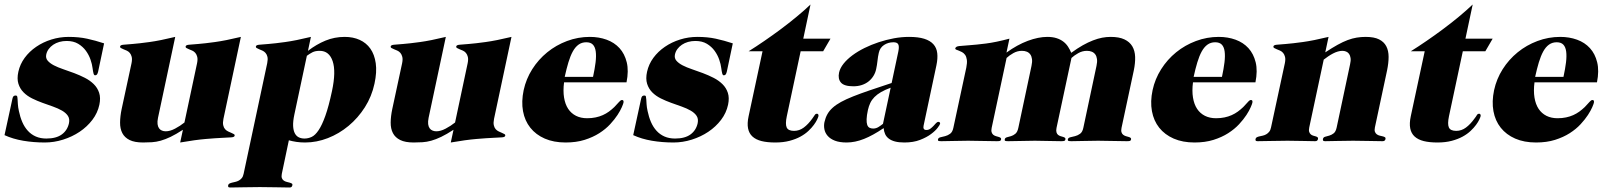

<svg xmlns="http://www.w3.org/2000/svg" viewBox="-47 -626 7180 854"><path d="M389.6 -308.1Q387.7 -299.8 384.8 -295.4Q381.8 -291 376 -291Q371.1 -291 368.9 -299.6Q366.7 -308.1 364.7 -323.2Q362.8 -339.8 355.7 -360.6Q348.6 -381.3 335.2 -399.9Q321.8 -418.5 300.8 -431.2Q279.8 -443.8 249.5 -443.8Q232.4 -443.8 217 -439.5Q201.7 -435.1 189.7 -427Q177.7 -418.9 169.7 -408Q161.6 -397 158.7 -383.8Q155.3 -367.7 165 -356.2Q174.8 -344.7 192.6 -335.4Q210.4 -326.2 234.4 -318.1Q258.3 -310.1 283 -300.8Q307.6 -291.5 330.6 -279.8Q353.5 -268.1 370.1 -251.7Q386.7 -235.4 394 -213.1Q401.4 -190.9 395 -160.2Q387.2 -123.5 363.8 -92.8Q340.3 -62 307.1 -39.8Q273.9 -17.6 233.6 -4.9Q193.4 7.8 152.3 7.8Q102.1 7.8 56.2 0Q10.3 -7.8 -26.9 -24.9L8.3 -187Q9.8 -194.3 12.9 -197.8Q16.1 -201.2 22.9 -201.2Q28.3 -201.2 29.5 -196.8Q30.8 -192.4 31.2 -183.8Q31.7 -175.3 32.5 -162.4Q33.2 -149.4 37.1 -131.8Q42.5 -105.5 52.2 -83Q62 -60.5 76.9 -44.2Q91.8 -27.8 112.3 -18.8Q132.8 -9.8 159.2 -9.8Q203.1 -9.8 228 -28.1Q252.9 -46.4 259.8 -78.1Q263.7 -97.7 254.9 -110.8Q246.1 -124 228.8 -134Q211.4 -144 188.5 -152.1Q165.5 -160.2 141.8 -168.7Q118.2 -177.2 95.9 -188.2Q73.7 -199.2 57.9 -215.1Q42 -231 34.9 -253.4Q27.8 -275.9 34.7 -307.1Q42 -340.3 62.7 -368.7Q83.5 -397 113.8 -417.7Q144 -438.5 181.4 -450.2Q218.8 -461.9 258.3 -461.9Q303.2 -461.9 340.3 -453.9Q377.4 -445.8 416 -433.1Z M946.8 -97.2Q943.4 -80.1 945.8 -69.1Q948.2 -58.1 954.1 -51.5Q960 -44.9 967.8 -41.3Q975.6 -37.6 982.2 -34.9Q988.8 -32.2 993.2 -29.5Q997.6 -26.9 996.6 -22Q995.1 -16.1 982.4 -15.1Q969.7 -14.2 941.7 -12.9Q913.6 -11.7 867.7 -7.8Q821.8 -3.9 754.4 7.8L766.6 -48.8Q735.8 -28.8 711.9 -17.3Q688 -5.9 667.7 -0.2Q647.5 5.4 628.7 6.6Q609.9 7.8 589.4 7.8Q551.8 7.8 529.5 -3.2Q507.3 -14.2 497.1 -33.9Q486.8 -53.7 487.1 -81.1Q487.3 -108.4 494.1 -141.1L538.1 -345.2Q541.5 -362.3 538.8 -373Q536.1 -383.8 530.3 -390.6Q524.4 -397.5 516.6 -400.9Q508.8 -404.3 502 -407Q495.1 -409.7 490.7 -412.4Q486.3 -415 487.3 -419.9Q488.8 -425.8 501.5 -427Q514.2 -428.2 542.7 -430.4Q571.3 -432.6 617.7 -439Q664.1 -445.3 732.4 -461.9L655.8 -102.1Q652.3 -85.4 653.8 -74Q655.3 -62.5 660.4 -55.4Q665.5 -48.3 673.3 -45.2Q681.2 -42 689.9 -42Q709.5 -42 731.9 -54Q754.4 -65.9 773.4 -81.1L829.6 -345.2Q833 -362.3 830.3 -373Q827.6 -383.8 821.8 -390.6Q815.9 -397.5 808.1 -400.9Q800.3 -404.3 793.5 -407Q786.6 -409.7 782.2 -412.4Q777.8 -415 778.8 -419.9Q780.3 -425.8 793 -427Q805.7 -428.2 834.2 -430.4Q862.8 -432.6 909.2 -439Q955.6 -445.3 1024.4 -461.9Z M1141.6 -345.2Q1145 -362.3 1142.6 -373Q1140.1 -383.8 1134 -390.6Q1127.9 -397.5 1120.1 -400.9Q1112.3 -404.3 1105.7 -407Q1099.1 -409.7 1094.7 -412.4Q1090.3 -415 1091.3 -419.9Q1092.8 -425.8 1105.5 -427Q1118.2 -428.2 1146.7 -430.4Q1175.3 -432.6 1221.4 -439Q1267.6 -445.3 1335.9 -461.9L1322.8 -399.9Q1360.4 -428.7 1400.6 -445.3Q1440.9 -461.9 1486.3 -461.9Q1523.4 -461.9 1552.7 -448.7Q1582 -435.5 1600.3 -409.7Q1618.7 -383.8 1624.3 -344.7Q1629.9 -305.7 1618.7 -253.9Q1606.4 -196.8 1575.9 -148.9Q1545.4 -101.1 1503.4 -66.2Q1461.4 -31.2 1411.4 -11.7Q1361.3 7.8 1310.1 7.8Q1289.1 7.8 1271.2 5.1Q1253.4 2.4 1237.8 -2L1206.5 147Q1204.1 159.2 1206.8 166.3Q1209.5 173.3 1215.1 177.2Q1220.7 181.2 1227.8 182.9Q1234.9 184.6 1241 186.3Q1247.1 188 1251 190.4Q1254.9 192.9 1253.4 198.2Q1252.4 202.1 1250 205.1Q1247.6 208 1240.7 208Q1211.9 208 1179.7 207Q1147.5 206.1 1108.9 206.1Q1070.8 206.1 1038.1 207Q1005.4 208 977.1 208Q970.2 208 968.5 205.1Q966.8 202.1 967.8 198.2Q968.8 192.9 973.6 190.4Q978.5 188 985.4 186.3Q992.2 184.6 1000 182.9Q1007.8 181.2 1015.1 177.2Q1022.5 173.3 1028.3 166.3Q1034.2 159.2 1036.6 147ZM1262.2 -116.2Q1255.9 -86.4 1256.8 -65.9Q1257.8 -45.4 1264.4 -33Q1271 -20.5 1282.2 -15.1Q1293.5 -9.8 1307.1 -9.8Q1323.7 -9.8 1339.4 -17.1Q1355 -24.4 1370.1 -46.9Q1385.3 -69.3 1400.1 -110.8Q1415 -152.3 1429.7 -221.2Q1448.2 -308.1 1432.6 -354Q1417 -399.9 1375 -399.9Q1355.5 -399.9 1343 -393.6Q1330.6 -387.2 1317.9 -377.9Z M2150.4 -97.2Q2147 -80.1 2149.4 -69.1Q2151.9 -58.1 2157.7 -51.5Q2163.6 -44.9 2171.4 -41.3Q2179.2 -37.6 2185.8 -34.9Q2192.4 -32.2 2196.8 -29.5Q2201.2 -26.9 2200.2 -22Q2198.7 -16.1 2186 -15.1Q2173.3 -14.2 2145.3 -12.9Q2117.2 -11.7 2071.3 -7.8Q2025.4 -3.9 1958 7.8L1970.2 -48.8Q1939.5 -28.8 1915.5 -17.3Q1891.6 -5.9 1871.3 -0.2Q1851.1 5.4 1832.3 6.6Q1813.5 7.8 1793 7.8Q1755.4 7.8 1733.2 -3.2Q1710.9 -14.2 1700.7 -33.9Q1690.4 -53.7 1690.7 -81.1Q1690.9 -108.4 1697.8 -141.1L1741.7 -345.2Q1745.1 -362.3 1742.4 -373Q1739.7 -383.8 1733.9 -390.6Q1728 -397.5 1720.2 -400.9Q1712.4 -404.3 1705.6 -407Q1698.7 -409.7 1694.3 -412.4Q1689.9 -415 1690.9 -419.9Q1692.4 -425.8 1705.1 -427Q1717.8 -428.2 1746.3 -430.4Q1774.9 -432.6 1821.3 -439Q1867.7 -445.3 1936 -461.9L1859.4 -102.1Q1856 -85.4 1857.4 -74Q1858.9 -62.5 1864 -55.4Q1869.1 -48.3 1877 -45.2Q1884.8 -42 1893.6 -42Q1913.1 -42 1935.5 -54Q1958 -65.9 1977.1 -81.1L2033.2 -345.2Q2036.6 -362.3 2033.9 -373Q2031.2 -383.8 2025.4 -390.6Q2019.5 -397.5 2011.7 -400.9Q2003.9 -404.3 1997.1 -407Q1990.2 -409.7 1985.8 -412.4Q1981.4 -415 1982.4 -419.9Q1983.9 -425.8 1996.6 -427Q2009.3 -428.2 2037.8 -430.4Q2066.4 -432.6 2112.8 -439Q2159.2 -445.3 2228 -461.9Z M2590.8 -284.2Q2598.6 -320.3 2602.1 -348.6Q2605.5 -377 2602.8 -397Q2600.1 -417 2590.1 -427.5Q2580.1 -438 2560.5 -438Q2541 -438 2526.4 -427.5Q2511.7 -417 2500.7 -397Q2489.7 -377 2481.2 -348.6Q2472.7 -320.3 2464.8 -284.2ZM2461.9 -259.8Q2457 -221.7 2461.9 -191.9Q2466.8 -162.1 2480.2 -141.8Q2493.7 -121.6 2515.1 -110.8Q2536.6 -100.1 2564.5 -100.1Q2585 -100.1 2602.3 -103.8Q2619.6 -107.4 2634.3 -114Q2648.9 -120.6 2661.4 -129.6Q2673.8 -138.7 2685.5 -149.9Q2700.2 -165 2707 -173.1Q2713.9 -181.2 2719.7 -181.2Q2728.5 -181.2 2726.1 -168.9Q2725.1 -164.1 2718.8 -149.2Q2712.4 -134.3 2699.7 -114.7Q2687 -95.2 2667 -73.5Q2647 -51.8 2618.7 -33.7Q2590.3 -15.6 2553.2 -3.9Q2516.1 7.8 2468.8 7.8Q2416 7.8 2376.2 -9.5Q2336.4 -26.9 2311.8 -57.9Q2287.1 -88.9 2279.3 -131.6Q2271.5 -174.3 2282.2 -225.1Q2293 -274.9 2320.3 -318.1Q2347.7 -361.3 2387 -393.3Q2426.3 -425.3 2475.1 -443.6Q2523.9 -461.9 2576.7 -461.9Q2616.7 -461.9 2651.1 -449.5Q2685.5 -437 2708.5 -411.9Q2731.4 -386.7 2740.7 -348.9Q2750 -311 2739.7 -259.8Z M3186 -308.1Q3184.1 -299.8 3181.2 -295.4Q3178.2 -291 3172.4 -291Q3167.5 -291 3165.3 -299.6Q3163.1 -308.1 3161.1 -323.2Q3159.2 -339.8 3152.1 -360.6Q3145 -381.3 3131.6 -399.9Q3118.2 -418.5 3097.2 -431.2Q3076.2 -443.8 3045.9 -443.8Q3028.8 -443.8 3013.4 -439.5Q2998 -435.1 2986.1 -427Q2974.1 -418.9 2966.1 -408Q2958 -397 2955.1 -383.8Q2951.7 -367.7 2961.4 -356.2Q2971.2 -344.7 2989 -335.4Q3006.8 -326.2 3030.8 -318.1Q3054.7 -310.1 3079.3 -300.8Q3104 -291.5 3127 -279.8Q3149.9 -268.1 3166.5 -251.7Q3183.1 -235.4 3190.4 -213.1Q3197.8 -190.9 3191.4 -160.2Q3183.6 -123.5 3160.2 -92.8Q3136.7 -62 3103.5 -39.8Q3070.3 -17.6 3030 -4.9Q2989.7 7.8 2948.7 7.8Q2898.4 7.8 2852.5 0Q2806.6 -7.8 2769.5 -24.9L2804.7 -187Q2806.2 -194.3 2809.3 -197.8Q2812.5 -201.2 2819.3 -201.2Q2824.7 -201.2 2825.9 -196.8Q2827.1 -192.4 2827.6 -183.8Q2828.1 -175.3 2828.9 -162.4Q2829.6 -149.4 2833.5 -131.8Q2838.9 -105.5 2848.6 -83Q2858.4 -60.5 2873.3 -44.2Q2888.2 -27.8 2908.7 -18.8Q2929.2 -9.8 2955.6 -9.8Q2999.5 -9.8 3024.4 -28.1Q3049.3 -46.4 3056.2 -78.1Q3060.1 -97.7 3051.3 -110.8Q3042.5 -124 3025.1 -134Q3007.8 -144 2984.9 -152.1Q2961.9 -160.2 2938.2 -168.7Q2914.6 -177.2 2892.3 -188.2Q2870.1 -199.2 2854.2 -215.1Q2838.4 -231 2831.3 -253.4Q2824.2 -275.9 2831.1 -307.1Q2838.4 -340.3 2859.1 -368.7Q2879.9 -397 2910.2 -417.7Q2940.4 -438.5 2977.8 -450.2Q3015.1 -461.9 3054.7 -461.9Q3099.6 -461.9 3136.7 -453.9Q3173.8 -445.8 3212.4 -433.1Z M3647 -454.1 3614.3 -397.9H3514.2L3452.6 -108.9Q3445.3 -74.2 3452.1 -59.1Q3459 -43.9 3484.9 -43.9Q3508.3 -43.9 3528.1 -58.6Q3547.9 -73.2 3566.4 -99.1Q3573.2 -107.9 3576.7 -114Q3580.1 -120.1 3586.9 -120.1Q3590.8 -120.1 3592.5 -116.9Q3594.2 -113.8 3593.3 -108.9Q3592.3 -104.5 3587.4 -94Q3582.5 -83.5 3573 -70.6Q3563.5 -57.6 3548.8 -43.7Q3534.2 -29.8 3513.2 -18.3Q3492.2 -6.8 3464.4 0.5Q3436.5 7.8 3401.4 7.8Q3365.7 7.8 3340.3 1.5Q3314.9 -4.9 3299.8 -18.8Q3284.7 -32.7 3280.3 -54.9Q3275.9 -77.1 3282.7 -108.9L3344.7 -397.9H3282.7Q3316.4 -418.9 3353 -444.1Q3389.6 -469.2 3426 -496.3Q3462.4 -523.4 3496.3 -551.5Q3530.3 -579.6 3558.1 -606L3525.9 -454.1Z M3914.6 -235.8Q3889.2 -226.6 3871.6 -216.3Q3854 -206.1 3842.3 -194.1Q3830.6 -182.1 3824 -168.2Q3817.4 -154.3 3813.5 -137.2Q3808.1 -112.3 3807.6 -96.2Q3807.1 -80.1 3810.3 -70.8Q3813.5 -61.5 3820.3 -57.9Q3827.1 -54.2 3836.9 -54.2Q3849.6 -54.2 3860.8 -61.3Q3872.1 -68.4 3880.4 -75.2ZM3948.7 -397Q3951.2 -409.2 3950.9 -417Q3950.7 -424.8 3948 -429.4Q3945.3 -434.1 3939.9 -436Q3934.6 -438 3927.2 -438Q3903.3 -438 3885 -425.8Q3866.7 -413.6 3861.8 -391.1Q3857.9 -374 3856 -355.5Q3854 -336.9 3850.1 -318.8Q3846.7 -302.2 3837.9 -288.1Q3829.1 -273.9 3816.2 -263.7Q3803.2 -253.4 3786.1 -247.8Q3769 -242.2 3749 -242.2Q3707.5 -242.2 3693.4 -258.8Q3679.2 -275.4 3685.1 -303.2Q3689.5 -323.2 3705.1 -342.8Q3720.7 -362.3 3744.4 -379.9Q3768.1 -397.5 3798.1 -412.4Q3828.1 -427.2 3861.3 -438.2Q3894.5 -449.2 3929 -455.6Q3963.4 -461.9 3996.1 -461.9Q4037.1 -461.9 4063.7 -453.6Q4090.3 -445.3 4104.7 -429.2Q4119.1 -413.1 4121.8 -389.6Q4124.5 -366.2 4118.2 -335.9L4061 -66.9Q4059.1 -58.1 4062 -53Q4064.9 -47.9 4073.2 -47.9Q4083.5 -47.9 4091.1 -53.5Q4098.6 -59.1 4105 -65.9Q4111.3 -72.8 4116.5 -78.4Q4121.6 -84 4127.4 -84Q4131.3 -84 4133.3 -81.1Q4135.3 -78.1 4134.3 -75.2Q4133.8 -71.3 4123.8 -57.9Q4113.8 -44.4 4094.2 -29.8Q4074.7 -15.1 4045.2 -3.7Q4015.6 7.8 3975.6 7.8Q3951.2 7.8 3934.3 3.4Q3917.5 -1 3906.5 -9.3Q3895.5 -17.6 3890.1 -29.3Q3884.8 -41 3883.3 -56.2Q3835.9 -23.9 3796.1 -8.1Q3756.3 7.8 3718.8 7.8Q3687.5 7.8 3666.7 -0.2Q3646 -8.3 3634.5 -21.5Q3623 -34.7 3619.9 -50.8Q3616.7 -66.9 3620.1 -83Q3624.5 -102.5 3633.1 -117.9Q3641.6 -133.3 3656.5 -146.7Q3671.4 -160.2 3693.6 -172.4Q3715.8 -184.6 3747.8 -197.3Q3779.8 -210 3822 -224.4Q3864.3 -238.8 3918.9 -256.8Z M4941.4 -57.1Q4939 -44.9 4941.4 -37.6Q4943.8 -30.3 4949 -26.4Q4954.1 -22.5 4960.4 -20.5Q4966.8 -18.6 4972.4 -17.1Q4978 -15.6 4981.4 -13.2Q4984.9 -10.7 4983.9 -5.9Q4982.9 -0.5 4978.8 0.7Q4974.6 2 4965.3 2Q4933.1 2 4901.4 1Q4869.6 0 4837.4 0Q4805.2 0 4773.9 1Q4742.7 2 4718.3 2Q4709.5 2 4705.6 0.7Q4701.7 -0.5 4702.6 -5.9Q4704.1 -13.2 4713.6 -15.4Q4723.1 -17.6 4734.9 -20.5Q4746.6 -23.4 4757.1 -31Q4767.6 -38.6 4771.5 -57.1L4830.1 -333Q4834 -350.6 4832.3 -363.3Q4830.6 -376 4824.7 -384Q4818.8 -392.1 4809.3 -396Q4799.8 -399.9 4787.6 -399.9Q4767.1 -399.9 4749 -389.6Q4731 -379.4 4718.8 -368.2L4652.3 -57.1Q4649.9 -44.9 4652.1 -37.6Q4654.3 -30.3 4658.9 -26.4Q4663.6 -22.5 4669.9 -20.5Q4676.3 -18.6 4681.4 -17.1Q4686.5 -15.6 4689.7 -13.2Q4692.9 -10.7 4691.9 -5.9Q4690.9 -0.5 4686.8 0.7Q4682.6 2 4673.3 2Q4644 2 4614.7 1Q4585.4 0 4556.2 0Q4526.9 0 4496.8 1Q4466.8 2 4437.5 2Q4428.2 2 4424.6 0.7Q4420.9 -0.5 4421.9 -5.9Q4423.3 -13.2 4431.6 -15.4Q4439.9 -17.6 4450 -20.5Q4460 -23.4 4469.2 -31Q4478.5 -38.6 4482.4 -57.1L4541 -333Q4544.9 -350.6 4543.2 -363.3Q4541.5 -376 4535.6 -384Q4529.8 -392.1 4520.3 -396Q4510.7 -399.9 4498.5 -399.9Q4478 -399.9 4460 -389.6Q4441.9 -379.4 4430.2 -368.2L4363.8 -57.1Q4361.3 -44.9 4363.8 -37.6Q4366.2 -30.3 4371.1 -26.4Q4376 -22.5 4382.6 -20.5Q4389.2 -18.6 4394.5 -17.1Q4399.9 -15.6 4403.3 -13.2Q4406.7 -10.7 4405.8 -5.9Q4404.8 -0.5 4400.6 0.7Q4396.5 2 4387.2 2Q4355 2 4323.2 1Q4291.5 0 4259.3 0Q4227.1 0 4195.8 1Q4164.6 2 4140.1 2Q4131.3 2 4127.7 0.7Q4124 -0.5 4125 -5.9Q4126.5 -13.2 4136 -15.4Q4145.5 -17.6 4157 -20.5Q4168.5 -23.4 4179 -31Q4189.5 -38.6 4193.4 -57.1L4251 -325.2Q4255.4 -346.7 4253.4 -360.4Q4251.5 -374 4245.6 -382.1Q4239.7 -390.1 4231.9 -394.3Q4224.1 -398.4 4217.3 -400.9Q4210.4 -403.3 4205.8 -405.3Q4201.2 -407.2 4202.1 -411.1Q4204.1 -419.4 4219.2 -421.1Q4234.4 -422.9 4264.2 -424.8Q4293.9 -426.8 4338.4 -432.4Q4382.8 -438 4442.9 -454.1L4429.7 -392.1Q4453.1 -409.2 4477.1 -422.4Q4501 -435.5 4524.4 -444.3Q4547.9 -453.1 4569.8 -457.5Q4591.8 -461.9 4610.8 -461.9Q4634.8 -461.9 4652.3 -456.3Q4669.9 -450.7 4682.6 -440.9Q4695.3 -431.2 4703.6 -418.2Q4711.9 -405.3 4717.8 -391.1Q4745.1 -411.1 4769 -424.6Q4793 -438 4814.5 -446.3Q4835.9 -454.6 4855.2 -458.3Q4874.5 -461.9 4893.1 -461.9Q4930.7 -461.9 4954.1 -450.9Q4977.5 -439.9 4989.3 -420.2Q5001 -400.4 5002 -373Q5002.9 -345.7 4996.1 -313Z M5388.2 -284.2Q5396 -320.3 5399.4 -348.6Q5402.8 -377 5400.1 -397Q5397.5 -417 5387.5 -427.5Q5377.4 -438 5357.9 -438Q5338.4 -438 5323.7 -427.5Q5309.1 -417 5298.1 -397Q5287.1 -377 5278.6 -348.6Q5270 -320.3 5262.2 -284.2ZM5259.3 -259.8Q5254.4 -221.7 5259.3 -191.9Q5264.2 -162.1 5277.6 -141.8Q5291 -121.6 5312.5 -110.8Q5334 -100.1 5361.8 -100.1Q5382.3 -100.1 5399.7 -103.8Q5417 -107.4 5431.6 -114Q5446.3 -120.6 5458.7 -129.6Q5471.2 -138.7 5482.9 -149.9Q5497.6 -165 5504.4 -173.1Q5511.2 -181.2 5517.1 -181.2Q5525.9 -181.2 5523.4 -168.9Q5522.5 -164.1 5516.1 -149.2Q5509.8 -134.3 5497.1 -114.7Q5484.4 -95.2 5464.4 -73.5Q5444.3 -51.8 5416 -33.7Q5387.7 -15.6 5350.6 -3.9Q5313.5 7.8 5266.1 7.8Q5213.4 7.8 5173.6 -9.5Q5133.8 -26.9 5109.1 -57.9Q5084.5 -88.9 5076.7 -131.6Q5068.8 -174.3 5079.6 -225.1Q5090.3 -274.9 5117.7 -318.1Q5145 -361.3 5184.3 -393.3Q5223.6 -425.3 5272.5 -443.6Q5321.3 -461.9 5374 -461.9Q5414.1 -461.9 5448.5 -449.5Q5482.9 -437 5505.9 -411.9Q5528.8 -386.7 5538.1 -348.9Q5547.4 -311 5537.1 -259.8Z M5668 -345.2Q5671.4 -362.3 5668.7 -373Q5666 -383.8 5660.2 -390.6Q5654.3 -397.5 5646.5 -400.9Q5638.7 -404.3 5631.8 -407Q5625 -409.7 5620.6 -412.4Q5616.2 -415 5617.2 -419.9Q5618.7 -425.8 5631.3 -427Q5644 -428.2 5672.6 -430.4Q5701.2 -432.6 5747.6 -439Q5793.9 -445.3 5862.3 -461.9L5847.7 -393.1Q5877.9 -413.1 5902.1 -426.5Q5926.3 -439.9 5947.3 -447.8Q5968.3 -455.6 5987.5 -458.7Q6006.8 -461.9 6027.3 -461.9Q6064.9 -461.9 6086.9 -450.9Q6108.9 -439.9 6119.1 -420.2Q6129.4 -400.4 6129.4 -373Q6129.4 -345.7 6122.6 -313L6068.4 -59.1Q6065.9 -46.9 6068.6 -39.8Q6071.3 -32.7 6076.9 -28.6Q6082.5 -24.4 6089.8 -22.7Q6097.2 -21 6103.3 -19.5Q6109.4 -18.1 6113 -15.6Q6116.7 -13.2 6115.7 -7.8Q6114.7 -3.9 6112.1 -1Q6109.4 2 6102.5 2Q6073.7 2 6041.7 1Q6009.8 0 5971.7 0Q5933.1 0 5901.1 1Q5869.1 2 5846.7 2Q5839.8 2 5838.1 -1Q5836.4 -3.9 5837.4 -7.8Q5838.9 -15.6 5847.2 -17.8Q5855.5 -20 5865.7 -22.9Q5876 -25.9 5885.3 -33.2Q5894.5 -40.5 5898.4 -59.1L5958 -339.8Q5961.9 -356.4 5960.2 -367.9Q5958.5 -379.4 5953.4 -386.5Q5948.2 -393.6 5940.4 -396.7Q5932.6 -399.9 5923.8 -399.9Q5914.1 -399.9 5903.3 -396.7Q5892.6 -393.6 5881.8 -387.9Q5871.1 -382.3 5860.6 -375.2Q5850.1 -368.2 5840.8 -360.8L5776.4 -59.1Q5773.9 -46.9 5776.1 -39.8Q5778.3 -32.7 5783 -28.6Q5787.6 -24.4 5793.7 -22.7Q5799.8 -21 5804.9 -19.5Q5810.1 -18.1 5813.2 -15.6Q5816.4 -13.2 5815.4 -7.8Q5814.5 -3.9 5812 -1Q5809.6 2 5802.7 2Q5779.8 2 5748.8 1Q5717.8 0 5679.7 0Q5641.1 0 5608.2 1Q5575.2 2 5546.4 2Q5539.6 2 5538.1 -1Q5536.6 -3.9 5537.6 -7.8Q5538.6 -13.2 5543.5 -15.6Q5548.3 -18.1 5555.2 -19.5Q5562 -21 5569.8 -22.7Q5577.6 -24.4 5585 -28.6Q5592.3 -32.7 5598.1 -39.8Q5604 -46.9 5606.4 -59.1Z M6592.3 -454.1 6559.6 -397.9H6459.5L6397.9 -108.9Q6390.6 -74.2 6397.5 -59.1Q6404.3 -43.9 6430.2 -43.9Q6453.6 -43.9 6473.4 -58.6Q6493.2 -73.2 6511.7 -99.1Q6518.6 -107.9 6522 -114Q6525.4 -120.1 6532.2 -120.1Q6536.1 -120.1 6537.8 -116.9Q6539.6 -113.8 6538.6 -108.9Q6537.6 -104.5 6532.7 -94Q6527.8 -83.5 6518.3 -70.6Q6508.8 -57.6 6494.1 -43.7Q6479.5 -29.8 6458.5 -18.3Q6437.5 -6.8 6409.7 0.5Q6381.8 7.8 6346.7 7.8Q6311 7.8 6285.6 1.5Q6260.3 -4.9 6245.1 -18.8Q6230 -32.7 6225.6 -54.9Q6221.2 -77.1 6228 -108.9L6290 -397.9H6228Q6261.7 -418.9 6298.3 -444.1Q6335 -469.2 6371.3 -496.3Q6407.7 -523.4 6441.7 -551.5Q6475.6 -579.6 6503.4 -606L6471.2 -454.1Z M6907.2 -284.2Q6915 -320.3 6918.5 -348.6Q6921.9 -377 6919.2 -397Q6916.5 -417 6906.5 -427.5Q6896.5 -438 6877 -438Q6857.4 -438 6842.8 -427.5Q6828.1 -417 6817.1 -397Q6806.2 -377 6797.6 -348.6Q6789.1 -320.3 6781.2 -284.2ZM6778.3 -259.8Q6773.4 -221.7 6778.3 -191.9Q6783.2 -162.1 6796.6 -141.8Q6810.1 -121.6 6831.5 -110.8Q6853 -100.1 6880.9 -100.1Q6901.4 -100.1 6918.7 -103.8Q6936 -107.4 6950.7 -114Q6965.3 -120.6 6977.8 -129.6Q6990.2 -138.7 7002 -149.9Q7016.6 -165 7023.4 -173.1Q7030.3 -181.2 7036.1 -181.2Q7044.9 -181.2 7042.5 -168.9Q7041.5 -164.1 7035.2 -149.2Q7028.8 -134.3 7016.1 -114.7Q7003.4 -95.2 6983.4 -73.5Q6963.4 -51.8 6935.1 -33.7Q6906.7 -15.6 6869.6 -3.9Q6832.5 7.8 6785.2 7.8Q6732.4 7.8 6692.6 -9.5Q6652.8 -26.9 6628.2 -57.9Q6603.5 -88.9 6595.7 -131.6Q6587.9 -174.3 6598.6 -225.1Q6609.4 -274.9 6636.7 -318.1Q6664.1 -361.3 6703.4 -393.3Q6742.7 -425.3 6791.5 -443.6Q6840.3 -461.9 6893.1 -461.9Q6933.1 -461.9 6967.5 -449.5Q7002 -437 7024.9 -411.9Q7047.9 -386.7 7057.1 -348.9Q7066.4 -311 7056.2 -259.8Z"/></svg>

Font: XB Zar
Style: Bold Italic
Weight: 700
Italic angle: -12°
Designer: Behnam
Foundry: Irmug
Version: Version 8.005 2009